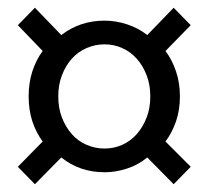

<svg xmlns="http://www.w3.org/2000/svg" viewBox="-20 -577 537 494"><path d="M25.9 -147.9 89.8 -212.9Q72.8 -235.8 63.2 -264.9Q53.7 -293.9 53.7 -329.1Q53.7 -363.8 63.2 -393.3Q72.8 -422.9 89.8 -445.8L25.9 -512.2L69.8 -557.1L137.7 -486.8Q186 -523.9 249 -523.9Q277.8 -523.9 306.9 -514.4Q335.9 -504.9 358.9 -486.8L426.8 -557.1L470.7 -512.2L405.8 -445.8Q422.9 -422.9 432.9 -393.3Q442.9 -363.8 442.9 -329.1Q442.9 -293.9 432.9 -264.9Q422.9 -235.8 405.8 -212.9L470.7 -147.9L426.8 -103L358.9 -171.9Q335.9 -152.8 306.9 -143.3Q277.8 -133.8 249 -133.8Q185.1 -133.8 137.7 -171.9L69.8 -103ZM129.9 -329.1Q129.9 -298.8 139.4 -274.4Q148.9 -250 164.8 -231.9Q180.7 -213.9 202.9 -204.3Q225.1 -194.8 249 -194.8Q272.9 -194.8 294.4 -204.3Q315.9 -213.9 331.8 -231.9Q347.7 -250 357.2 -274.4Q366.7 -298.8 366.7 -329.1Q366.7 -358.9 357.2 -383.5Q347.7 -408.2 331.8 -426Q315.9 -443.8 294.4 -453.4Q272.9 -462.9 249 -462.9Q225.1 -462.9 202.9 -453.4Q180.7 -443.8 164.8 -426Q148.9 -408.2 139.4 -383.5Q129.9 -358.9 129.9 -329.1Z"/></svg>

Font: Pyidaungsu ZawDecode
Style: Regular
Weight: 400
Designer: Sun Tun
Foundry: Your Own Font Foundry
Version: Version 2.50